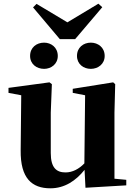

<svg xmlns="http://www.w3.org/2000/svg" viewBox="-20 -1003 731 1040"><path d="M219 -630C257 -630 293 -656 293 -700C293 -746 257 -772 219 -772C178 -772 143 -746 143 -700C143 -656 178 -630 219 -630ZM472 -630C511 -630 547 -656 547 -700C547 -746 511 -772 472 -772C432 -772 397 -746 397 -700C397 -656 432 -630 472 -630ZM178 -982 159 -963 304 -791H387L534 -964L513 -983L345 -882ZM443 14 664 1V-29L600 -35V-393L604 -547L593 -557L374 -522V-500L441 -487L437 -118C408 -88 373 -69 335 -69C286 -69 255 -94 255 -174V-393L261 -547L248 -557L26 -527V-500L95 -487L92 -189C90 -37 153 17 253 17C330 17 391 -24 438 -83Z"/></svg>

Font: Source Han Serif KR Heavy
Style: Regular
Weight: 900
Designer: Ryoko NISHIZUKA 西塚涼子 (kana & ideographs); Frank Grießhammer (Latin, Greek & Cyrillic); Wenlong ZHANG 张文龙 (bopomofo); San
Foundry: Adobe
Version: Version 2.001;hotconv 1.1.0;makeotfexe 2.6.0